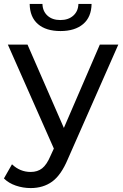

<svg xmlns="http://www.w3.org/2000/svg" viewBox="-36 -757 627 977"><path d="M566 -530 309 53Q275 134 229.5 167Q184 200 120 200Q81 200 44.5 187.5Q8 175 -16 151L25 79Q66 118 120 118Q155 118 178.5 99.5Q202 81 221 36L238 -1L4 -530H104L289 -106L472 -530ZM115 -737H180Q181 -700 205.5 -677.5Q230 -655 271 -655Q312 -655 337 -677.5Q362 -700 363 -737H430Q429 -670 387 -634.5Q345 -599 272 -599Q198 -599 157 -634.5Q116 -670 115 -737Z"/></svg>

Font: APTA Sans Medium
Style: Bold
Weight: 500
Version: Version 7.200